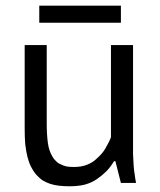

<svg xmlns="http://www.w3.org/2000/svg" viewBox="-20 -648 566 680"><path d="M67.4 -488.3Q67.4 -414.1 67.4 -193.4Q67.4 -163.1 69.3 -137.7Q72.3 -112.3 77.1 -92.8Q82 -73.2 89.8 -57.6Q97.7 -42 107.4 -30.3Q118.2 -18.6 129.9 -9.8Q142.6 -2 157.2 2.9Q171.9 7.8 189.5 9.8Q207 11.7 226.6 11.7Q255.9 11.7 280.3 5.9Q304.7 -1 323.2 -13.7Q341.8 -26.4 357.4 -42Q372.1 -57.6 383.8 -77.1Q385.7 -77.1 388.7 -77.1Q393.6 -57.6 408.2 0Q421.9 0 461.9 0Q459 -13.7 457 -30.3Q454.1 -46.9 453.1 -65.4Q452.1 -84 451.2 -102.5Q451.2 -121.1 451.2 -138.7Q451.2 -254.9 451.2 -488.3Q431.6 -488.3 373 -488.3Q373 -406.2 373 -162.1Q369.1 -151.4 363.3 -140.6Q358.4 -130.9 352.5 -121.1Q346.7 -111.3 339.8 -103.5Q332 -94.7 324.2 -87.9Q316.4 -80.1 307.6 -74.2Q297.9 -68.4 288.1 -64.5Q278.3 -60.5 266.6 -58.6Q254.9 -56.6 241.2 -56.6Q226.6 -56.6 214.8 -58.6Q203.1 -61.5 194.3 -66.4Q184.6 -70.3 177.7 -78.1Q169.9 -85 165 -94.7Q159.2 -104.5 155.3 -116.2Q151.4 -127.9 149.4 -142.6Q147.5 -157.2 146.5 -173.8Q145.5 -190.4 145.5 -210Q145.5 -302.7 145.5 -488.3Q142.6 -488.3 135.7 -488.3Q135.7 -488.3 134.8 -488.3Q134.8 -488.3 133.8 -488.3Q133.8 -488.3 132.8 -488.3Q132.8 -488.3 131.8 -488.3Q131.8 -488.3 130.9 -488.3Q130.9 -488.3 128.9 -488.3Q128.9 -488.3 127.9 -488.3Q127.9 -488.3 127 -488.3Q127 -488.3 126 -488.3Q126 -488.3 125 -488.3Q125 -488.3 124 -488.3Q124 -488.3 123 -488.3Q123 -488.3 121.1 -488.3Q121.1 -488.3 120.1 -488.3Q120.1 -488.3 119.1 -488.3Q119.1 -488.3 118.2 -488.3Q118.2 -488.3 117.2 -488.3Q117.2 -488.3 116.2 -488.3Q116.2 -488.3 115.2 -488.3Q115.2 -488.3 113.3 -488.3Q113.3 -488.3 112.3 -488.3Q112.3 -488.3 111.3 -488.3Q111.3 -488.3 110.4 -488.3Q110.4 -488.3 109.4 -488.3Q109.4 -488.3 108.4 -488.3Q108.4 -488.3 107.4 -488.3Q107.4 -488.3 106.4 -488.3Q105.5 -488.3 104.5 -488.3Q104.5 -488.3 103.5 -488.3Q103.5 -488.3 102.5 -488.3Q102.5 -488.3 101.6 -488.3Q101.6 -488.3 100.6 -488.3Q100.6 -488.3 99.6 -488.3Q99.6 -488.3 98.6 -488.3Q98.6 -488.3 97.7 -488.3Q97.7 -488.3 96.7 -488.3Q96.7 -488.3 95.7 -488.3Q95.7 -488.3 94.7 -488.3Q94.7 -488.3 93.8 -488.3Q93.8 -488.3 92.8 -488.3Q92.8 -488.3 91.8 -488.3Q91.8 -488.3 90.8 -488.3Q90.8 -488.3 89.8 -488.3Q89.8 -488.3 88.9 -488.3Q88.9 -488.3 87.9 -488.3Q87.9 -488.3 86.9 -488.3Q86.9 -488.3 86.9 -488.3Q86.9 -488.3 85.9 -488.3Q85.9 -488.3 85 -488.3Q85 -488.3 84 -488.3Q84 -488.3 83 -488.3Q83 -488.3 82 -488.3Q82 -488.3 81.1 -488.3Q81.1 -488.3 79.1 -488.3Q79.1 -488.3 78.1 -488.3Q78.1 -488.3 77.1 -488.3Q77.1 -488.3 76.2 -488.3Q76.2 -488.3 76.2 -488.3Q76.2 -488.3 75.2 -488.3Q75.2 -488.3 74.2 -488.3Q74.2 -488.3 72.3 -488.3Q72.3 -488.3 71.3 -488.3Q71.3 -488.3 70.3 -488.3Q70.3 -488.3 70.3 -488.3Q70.3 -488.3 68.4 -488.3Q68.4 -488.3 67.4 -488.3Q67.4 -488.3 67.4 -488.3ZM119.1 -567.4Q191.4 -567.4 408.2 -567.4Q408.2 -582 408.2 -627.9Q335.9 -627.9 119.1 -627.9Q119.1 -613.3 119.1 -567.4Z"/></svg>

Font: Aptus Gothic JP
Style: Medium
Weight: 400
Designer: Fuminori Ogawa / Motoya
Version: Version 1